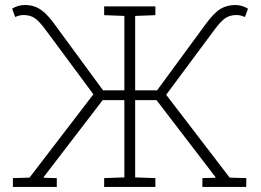

<svg xmlns="http://www.w3.org/2000/svg" viewBox="-20 -736 1029 756"><path d="M30.8 0V-34.7L96.2 -36.6L347.7 -364.7L160.6 -617.2Q133.8 -653.8 115.7 -665.3Q97.7 -676.8 72.8 -676.8Q63.5 -676.8 55.2 -674.6Q46.9 -672.4 40 -668.9L27.8 -701.7Q38.1 -708.5 51 -712.4Q64 -716.3 77.6 -716.3Q98.6 -716.3 116.9 -710Q135.3 -703.6 153.8 -687.5Q172.4 -671.4 194.8 -640.6L385.7 -380.4H469.7V-673.3L390.1 -676.3V-710.9H591.8V-676.3L512.2 -673.3V-380.4H598.6L789.6 -640.6Q823.2 -686.5 848.9 -701.4Q874.5 -716.3 906.7 -716.3Q919.9 -716.3 932.9 -712.4Q945.8 -708.5 956.5 -701.7L944.3 -668.9Q937 -672.4 928.7 -674.6Q920.4 -676.8 911.6 -676.8Q886.2 -676.8 868.2 -665.3Q850.1 -653.8 823.2 -617.2L634.3 -362.8L884.3 -36.6L949.7 -34.7V0H776.9V-34.7L827.6 -36.1L828.6 -38.6L596.2 -341.8H512.2V-37.6L591.8 -34.7V0H390.1V-34.7L469.7 -37.6V-341.8H384.3L151.4 -38.1L152.3 -36.1L203.6 -34.7V0Z"/></svg>

Font: Roboto Slab ExtraLight
Style: Regular
Weight: 250
Designer: Google
Version: Version 2.000; ttfautohint (v1.8.1.43-b0c9)